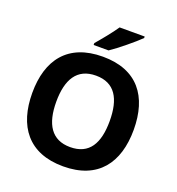

<svg xmlns="http://www.w3.org/2000/svg" viewBox="-163 -1066 1117 1209"><g transform="rotate(20 395.5 -462.0)"><path d="M599 -924V-934H431C401 -889 347 -824 315 -787V-774H415C466 -808 561 -886 599 -924ZM735 -358C735 -580 629 -725 396 -725C162 -725 55 -580 55 -359C55 -137 162 10 395 10C629 10 735 -137 735 -358ZM216 -358C216 -507 269 -598 396 -598C523 -598 574 -507 574 -358C574 -209 523 -119 395 -119C270 -119 216 -209 216 -358Z"/></g></svg>

Font: Noto Sans Canadian Aboriginal
Style: Bold
Weight: 700
Designer: Monotype Design Team, Typotheque's Kevin King
Foundry: Monotype Imaging Inc.
Version: Version 2.004